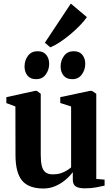

<svg xmlns="http://www.w3.org/2000/svg" viewBox="-20 -1042 626 1072"><path d="M452 9.5Q420.5 9.5 403.5 -0.8Q386.5 -11 386.5 -39V-81Q369.5 -58 344.5 -37Q319.5 -16 288.5 -2.8Q257.5 10.5 223 10.5Q140 10.5 103.2 -33.8Q66.5 -78 66.5 -177L66 -447.5L15.5 -466.5V-499.5L175 -534.5H186L207.5 -518.5V-178Q207.5 -139.5 213.5 -115.2Q219.5 -91 234.2 -79.8Q249 -68.5 275 -68.5Q299.5 -68.5 318.5 -74.5Q337.5 -80.5 352 -89.5Q366.5 -98.5 377 -107.5V-447.5L316.5 -467V-499.5L481 -534.5H493.5L517.5 -518.5V-43L564 -39V-5.5Q546.5 -1.5 518 4Q489.5 9.5 452 9.5ZM181.5 -600Q149.5 -600 133.2 -620.2Q117 -640.5 117 -670.5Q117 -705 136.2 -730.5Q155.5 -756 189 -756H190Q222 -756 238.2 -735.8Q254.5 -715.5 254.5 -685.5Q254.5 -652.5 235.5 -626.2Q216.5 -600 182.5 -600ZM383 -600Q351 -600 334.8 -620.2Q318.5 -640.5 318.5 -670.5Q318.5 -705 337.8 -730.5Q357 -756 391 -756H391.5Q423.5 -756 439.8 -735.8Q456 -715.5 456 -685.5Q456 -652.5 437 -626.2Q418 -600 384 -600ZM260.5 -778 230.5 -803.5 375.5 -1022 465 -946.5Q450 -924 425.2 -898.8Q400.5 -873.5 371.8 -849.5Q343 -825.5 314.2 -806.5Q285.5 -787.5 261.5 -778Z"/></svg>

Font: Merriweather 96pt
Style: Bold
Weight: 700
Version: Version 2.100